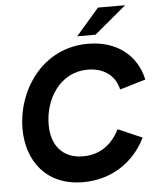

<svg xmlns="http://www.w3.org/2000/svg" viewBox="-60 -952 840 1021"><g transform="rotate(-5 359.5 -442.0)"><path d="M343 17C490 17 613 -60 678 -191.5L549 -247.5C510 -169.5 445 -120 355 -120C246 -120 186 -191 186 -303.5C186 -437 267.5 -577 418.5 -577C501 -577 563.5 -535 581 -457L719 -498C690 -629.5 585 -714 431 -714C185.5 -714 45.5 -496 45.5 -293C45.5 -125.5 143 17 343 17ZM378 -758.5H476L646.5 -901H501.5Z"/></g></svg>

Font: HK Grotesk ExtraBold
Style: Italic
Weight: 800
Italic angle: -16°
Designer: Alfredo Marco Pradil
Foundry: Hanken Design Co.
Version: Version 3.001;FEAKit 1.0